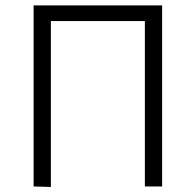

<svg xmlns="http://www.w3.org/2000/svg" viewBox="-20 -706 742 728"><path d="M107.4 1 172.9 2.9V-626H529.3V1H594.7V-685.5H107.4Z"/></svg>

Font: Dotum
Style: Regular
Weight: 400
Version: Version 2.21